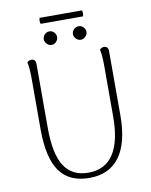

<svg xmlns="http://www.w3.org/2000/svg" viewBox="-99 -992 844 1076"><g transform="rotate(-10 323.0 -454.0)"><path d="M553 -669V-304Q553 -148 494.5 -68Q436 12 322 12Q208 12 153.5 -64.5Q99 -141 99 -304V-594Q99 -624 97 -648Q95 -672 91 -686Q95 -690 101 -693.5Q107 -697 116 -697Q127 -697 133.5 -690Q140 -683 140 -669V-304Q140 -156 184.5 -87Q229 -18 322 -18Q417 -18 464.5 -90.5Q512 -163 512 -304V-594Q512 -624 510 -648Q508 -672 504 -686Q508 -690 514 -693.5Q520 -697 529 -697Q540 -697 546.5 -690Q553 -683 553 -669ZM242 -759Q227 -759 215.5 -771Q204 -783 204 -797Q204 -813 215.5 -824.5Q227 -836 242 -836Q258 -836 269 -824.5Q280 -813 280 -797Q280 -783 269 -771Q258 -759 242 -759ZM408 -759Q394 -759 382 -771Q370 -783 370 -797Q370 -813 382 -824.5Q394 -836 408 -836Q424 -836 435.5 -824.5Q447 -813 447 -797Q447 -783 435.5 -771Q424 -759 408 -759ZM202 -920H443Q449 -903 443 -886H202Q196 -903 202 -920Z"/></g></svg>

Font: Arima Thin ExtraLight
Style: Regular
Weight: 250
Version: Version 1.100